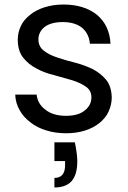

<svg xmlns="http://www.w3.org/2000/svg" viewBox="-20 -577 562 844"><path d="M309.1 48.8Q319.8 101.1 319.8 131.8Q319.8 191.4 293.9 220.2Q268.6 247.1 219.2 247.1V205.1Q266.1 205.1 266.1 148.9V130.9H219.2V48.8ZM46.9 -161.1H141.1Q145.5 -120.1 179.2 -95.2Q212.4 -67.9 270 -67.9Q324.7 -67.9 353 -91.8Q381.8 -114.7 381.8 -148.9Q381.8 -179.2 357.9 -195.8Q334.5 -212.4 297.9 -224.1Q225.6 -244.6 220.2 -246.1Q173.8 -257.3 142.1 -274.9Q106.4 -293 82 -323.2Q58.1 -353 58.1 -403.8Q58.1 -433.1 71.8 -462.9Q84 -489.7 112.8 -512.2Q138.2 -533.2 175.8 -544.9Q214.8 -557.1 258.8 -557.1Q349.6 -557.1 405.8 -512.2Q461.4 -465.8 465.8 -384.8H375Q372.1 -426.8 341.8 -454.1Q310.1 -480 255.9 -480Q205.1 -480 176.8 -459Q148.9 -437 148.9 -403.8Q148.9 -372.1 172.9 -354Q194.8 -336.4 231.9 -324.2Q269 -311.5 309.1 -301.8Q348.1 -292 386.2 -273.9Q421.4 -255.9 445.8 -227.1Q469.7 -198.7 471.2 -148.9Q471.2 -116.7 457 -85.9Q444.8 -59.1 417 -36.1Q389.2 -14.2 353 -2.9Q315.4 8.8 271 8.8Q221.7 8.8 183.1 -3.9Q143.6 -15.6 113.8 -39.1Q82.5 -63 66.9 -91.8Q48.3 -123.5 46.9 -161.1Z"/></svg>

Font: PoppinsZ
Style: Regular
Weight: 400
Designer: Ninad Kale (Devanagari), Jonny Pinhorn (Latin)
Foundry: Indian Type Foundry
Version: Version 3.002;FEAKit 1.0